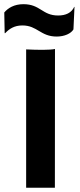

<svg xmlns="http://www.w3.org/2000/svg" viewBox="-24 -884 378 904"><path d="M99.1 0H234.4L234.9 -653.3C224.6 -650.9 199.7 -649.4 178.2 -649.4C150.4 -649.4 131.3 -649.9 99.1 -651.4ZM0 -727.5C20 -748.5 43.5 -764.2 81.5 -764.2C151.9 -764.2 166.5 -711.9 242.7 -711.9C279.8 -711.9 310.5 -726.1 321.8 -745.6L326.7 -851.1L325.7 -852.1C312.5 -823.2 285.6 -811 249.5 -811C174.8 -811 166.5 -864.3 86.4 -864.3C42.5 -864.3 13.7 -846.2 -3.9 -825.2L-2 -728Z"/></svg>

Font: HammersmithOne
Style: Regular
Weight: 400
Designer: Nicole Fally
Foundry: Nicole Fally
Version: Version 1.003